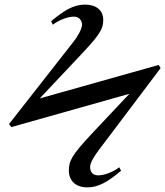

<svg xmlns="http://www.w3.org/2000/svg" viewBox="-20 -793 715 831"><path d="M675 -498 667 -512 152 -367 314 -539C404 -634 427 -662 427 -707C427 -741 405 -773 347 -773C300 -773 260 -750 201 -701L209 -686C231 -704 271 -721 300 -721C320 -721 335 -707 335 -686C335 -668 315 -633 297 -611L19 -256L29 -243L540 -387L378 -215C290 -121 278 -97 278 -53C278 -19 300 18 358 18C405 18 446 -5 504 -54L496 -69C474 -51 434 -34 405 -34C385 -34 370 -45 370 -71C370 -90 391 -121 408 -144Z"/></svg>

Font: XITS
Style: Italic
Weight: 400
Italic angle: -16.33°
Designer: MicroPress Inc., with final additions and corrections provided by Coen Hoffman, Elsevier (retired)
Version: Version 1.302